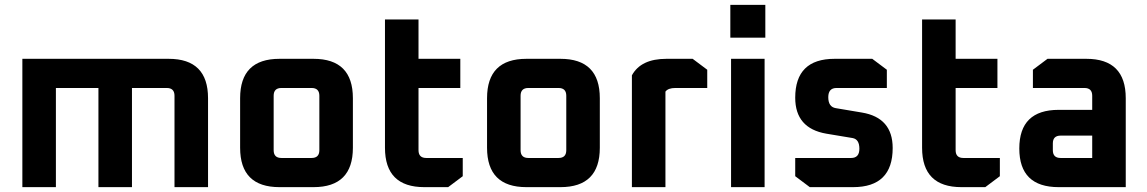

<svg xmlns="http://www.w3.org/2000/svg" viewBox="-20 -770 4720 790"><path d="M72 0V-528H674Q836 -528 836 -366V0H698V-376Q698 -408 666 -408H523V0H385V-408H210V0Z M968 -162V-366Q968 -528 1130 -528H1270Q1432 -528 1432 -366V-162Q1432 0 1270 0H1130Q968 0 968 -162ZM1106 -152Q1106 -120 1138 -120H1262Q1294 -120 1294 -152V-376Q1294 -408 1262 -408H1138Q1106 -408 1106 -376Z M1564 -162V-690H1702V-528H1874V-408H1702V-152Q1702 -120 1734 -120H1884V-45L1824 0H1726Q1564 0 1564 -162Z M1984 -162V-366Q1984 -528 2146 -528H2286Q2448 -528 2448 -366V-162Q2448 0 2286 0H2146Q1984 0 1984 -162ZM2122 -152Q2122 -120 2154 -120H2278Q2310 -120 2310 -152V-376Q2310 -408 2278 -408H2154Q2122 -408 2122 -376Z M2580 0V-460Q2617 -528 2722 -528H2830L2890 -483V-408H2759Q2729 -408 2718 -393V0Z M2985 -615V-750H3129V-615ZM2988 0V-528H3126V0Z M3252 -45V-120H3482Q3516 -120 3516 -158Q3516 -197 3488 -202L3380 -220Q3252 -242 3252 -368Q3252 -528 3414 -528H3569L3629 -483V-408H3422Q3388 -408 3388 -370Q3388 -330 3419 -325L3526 -307Q3653 -286 3653 -161Q3653 0 3490 0H3312Z M3774 -162V-690H3912V-528H4084V-408H3912V-152Q3912 -120 3944 -120H4094V-45L4034 0H3936Q3774 0 3774 -162Z M4336 0Q4174 0 4174 -159Q4174 -318 4336 -318H4474V-376Q4474 -408 4442 -408H4230V-483L4290 -528H4450Q4612 -528 4612 -366V0ZM4312 -152Q4312 -120 4344 -120H4474V-212H4344Q4312 -212 4312 -180Z"/></svg>

Font: Oxanium
Style: Bold
Weight: 700
Designer: Severin Meyer
Version: Version 2.000